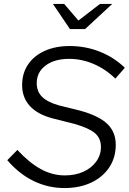

<svg xmlns="http://www.w3.org/2000/svg" viewBox="-20 -942 652 972"><path d="M306 10Q224 10 150.5 -25.5Q77 -61 17 -131L68 -183Q128 -118 186.5 -86Q245 -54 308 -54Q361 -54 402 -72.5Q443 -91 467 -124Q491 -157 491 -198Q491 -242 460.5 -268Q430 -294 356 -315L249 -342Q171 -362 131.5 -405Q92 -448 92 -511Q92 -571 122 -615.5Q152 -660 206.5 -684.5Q261 -709 333 -709Q413 -709 485 -680.5Q557 -652 612 -599L564 -544Q515 -592 454.5 -618Q394 -644 330 -644Q256 -644 211 -610.5Q166 -577 166 -521Q166 -478 194 -451Q222 -424 280 -408L385 -382Q480 -356 523 -315Q566 -274 566 -209Q566 -144 533 -94.5Q500 -45 441.5 -17.5Q383 10 306 10ZM334 -795 248 -922H305L377 -838L486 -922H548L411 -795Z"/></svg>

Font: Red Hat Text
Style: Italic
Weight: 400
Italic angle: -12°
Designer: Pentagram, MCKL
Foundry: Pentagram, MCKL
Version: Version 1.023